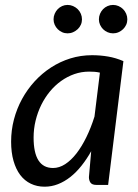

<svg xmlns="http://www.w3.org/2000/svg" viewBox="-20 -732 545 760"><path d="M408 0H362Q344.5 0 338.2 -9Q332 -18 332 -31L341 -133.5Q323 -101.5 302.2 -75.5Q281.5 -49.5 258.2 -31.2Q235 -13 209.5 -3Q184 7 156.5 7Q126.5 7 102 -4.8Q77.5 -16.5 60.2 -39.2Q43 -62 33.5 -95.2Q24 -128.5 24 -171.5Q24 -216.5 35.2 -259.2Q46.5 -302 67.2 -340Q88 -378 117 -409.8Q146 -441.5 181.8 -464.8Q217.5 -488 258.5 -500.8Q299.5 -513.5 344.5 -513.5Q377 -513.5 407.8 -508.2Q438.5 -503 468.5 -490ZM190 -67Q214.5 -67 238 -82.2Q261.5 -97.5 282.5 -124.5Q303.5 -151.5 321.8 -188.8Q340 -226 354 -270.5L375.5 -444.5Q364.5 -447 353.8 -447.8Q343 -448.5 332.5 -448.5Q302.5 -448.5 274.5 -438.8Q246.5 -429 222 -411.5Q197.5 -394 177.5 -369.8Q157.5 -345.5 143.2 -316.5Q129 -287.5 121 -254.8Q113 -222 113 -187.5Q113 -67 190 -67ZM304.5 -655.5Q304.5 -644 300 -634Q295.5 -624 287.5 -616.5Q279.5 -609 269.2 -604.5Q259 -600 247.5 -600Q236 -600 226 -604.5Q216 -609 208.5 -616.5Q201 -624 196.5 -634Q192 -644 192 -655.5Q192 -667 196.5 -677.5Q201 -688 208.5 -695.8Q216 -703.5 226 -708Q236 -712.5 247.5 -712.5Q259 -712.5 269.2 -708Q279.5 -703.5 287.5 -695.8Q295.5 -688 300 -677.5Q304.5 -667 304.5 -655.5ZM484 -655.5Q484 -644 479.5 -634Q475 -624 467.2 -616.5Q459.5 -609 449.2 -604.5Q439 -600 427.5 -600Q416 -600 405.8 -604.5Q395.5 -609 388 -616.5Q380.5 -624 376 -634Q371.5 -644 371.5 -655.5Q371.5 -667 376 -677.5Q380.5 -688 388 -695.8Q395.5 -703.5 405.8 -708Q416 -712.5 427.5 -712.5Q439 -712.5 449.2 -708Q459.5 -703.5 467.2 -695.8Q475 -688 479.5 -677.5Q484 -667 484 -655.5Z"/></svg>

Font: Lato TR
Style: Italic
Weight: 400
Italic angle: -12°
Designer: Lukasz Dziedzic
Foundry: tyPoland Lukasz Dziedzic
Version: Version 1.104 2013